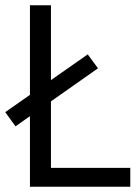

<svg xmlns="http://www.w3.org/2000/svg" viewBox="-25 -711 528 731"><path d="M34 -230 -5 -284 309 -504 348 -451ZM89 0V-691H169V-72H471V0Z"/></svg>

Font: Cairo
Style: Regular
Weight: 400
Designer: Mohamed Gaber, Accademia di Belle Arti di Urbino
Foundry: Kief Type Foundry, Accademia di Belle Arti di Urbino
Version: Version 3.120